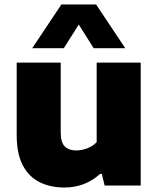

<svg xmlns="http://www.w3.org/2000/svg" viewBox="-20 -828 706 857"><path d="M267.5 9Q205 9 157 -14.8Q109 -38.5 81.8 -90Q54.5 -141.5 54.5 -225V-548.5H251V-237.5Q251 -191.5 269.5 -174Q288 -156.5 320 -156.5Q345 -156.5 370 -166.2Q395 -176 411.5 -193.5V-548.5H608V0H447L434.5 -52H427Q360 9 267.5 9ZM124 -613 254 -808H409L539 -613H398L331.5 -718.5L265 -613Z"/></svg>

Font: Encode Sans SemiExpanded SemiExpanded ExtraBold
Style: Regular
Weight: 800
Width: 6
Designer: Multiple Designers
Foundry: Impallari Type
Version: Version 3.000; ttfautohint (v1.8.3) -l 8 -r 50 -G 200 -x 14 